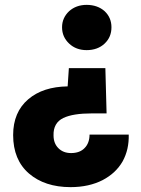

<svg xmlns="http://www.w3.org/2000/svg" viewBox="-20 -592 578 789"><path d="M336 -572C336 -572 336 -572 336 -572C307 -572 283 -563 264 -546C245 -528 235 -506 235 -480C235 -480 235 -480 235 -480C235 -453 245 -431 264 -413C283 -395 307 -386 336 -386C336 -386 336 -386 336 -386C366 -386 391 -395 410 -413C429 -431 438 -453 438 -480C438 -480 438 -480 438 -480C438 -506 429 -528 410 -546C391 -563 366 -572 336 -572ZM270 177C270 177 270 177 270 177C321 177 365 167 402 148C438 129 465 104 484 71C502 38 510 2 509 -39C509 -39 348 -39 348 -39C348 -39 348 -39 348 -39C348 -16 341 3 328 16C315 30 296 37 272 37C272 37 272 37 272 37C250 37 233 30 220 17C207 4 200 -13 200 -36C200 -36 200 -36 200 -36C199 -70 213 -94 240 -107C267 -120 306 -126 358 -126C358 -126 418 -126 418 -126C418 -126 413 -312 413 -312C413 -312 263 -312 263 -312C263 -312 258 -237 258 -237C258 -237 258 -237 258 -237C191 -236 137 -219 96 -184C55 -149 34 -100 34 -37C34 -37 34 -37 34 -37C34 31 56 84 99 121C142 158 199 177 270 177Z"/></svg>

Font: Girnar Poppins
Style: Bold
Weight: 500
Designer: Ninad Kale (Devanagari), Jonny Pinhorn (Latin)
Foundry: Indian Type Foundry
Version: ""